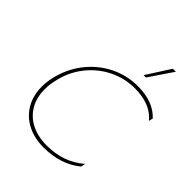

<svg xmlns="http://www.w3.org/2000/svg" viewBox="-264 -1107 1271 1271"><g transform="rotate(45 371.5 -472.0)"><path d="M604 -959H632L519 -792H497ZM74 -262Q74 -306 84 -349Q108 -457 172 -539.5Q236 -622 327 -668Q418 -714 522 -714Q667 -714 743 -632L736 -603Q665 -690 517 -690Q423 -690 338 -648Q253 -606 192 -528.5Q131 -451 110 -349Q100 -306 100 -263Q100 -185 134 -127.5Q168 -70 229.5 -39.5Q291 -9 372 -9Q449 -9 514.5 -31Q580 -53 639 -103L633 -72Q527 15 367 15Q280 15 213.5 -19.5Q147 -54 110.5 -117Q74 -180 74 -262Z"/></g></svg>

Font: Prompt Thin
Style: Italic
Weight: 250
Italic angle: -12°
Designer: Katatrad Team
Foundry: CadsonDemak
Version: Version 1.001